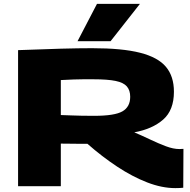

<svg xmlns="http://www.w3.org/2000/svg" viewBox="-20 -958 977 988"><path d="M882 10Q813 10 737 -19.5Q661 -49 583 -100.5Q505 -152 430 -218Q410 -218 390 -218Q368 -218 343.5 -218.5Q319 -219 293 -219V0H73V-700Q201 -705 293.5 -707.5Q386 -710 454 -710Q609 -710 701 -686.5Q793 -663 834 -614Q875 -565 875 -486Q875 -391 819.5 -342.5Q764 -294 671 -277Q711 -260 753 -240Q795 -220 833.5 -205.5Q872 -191 903 -191Q908 -191 913.5 -191.5Q919 -192 924 -192L923 8Q906 10 882 10ZM465 -362Q570 -362 610 -385Q650 -408 650 -460Q650 -493 633 -513Q616 -533 575 -541.5Q534 -550 462 -550Q428 -550 406 -550Q384 -550 359 -549Q334 -548 293 -546V-366Q324 -365 349.5 -364Q375 -363 402 -362.5Q429 -362 465 -362ZM379 -746 479 -938H700L549 -746Z"/></svg>

Font: Georama Extended ExtraBold
Style: Regular
Weight: 800
Width: 7
Designer: Jean-Baptiste Levee
Foundry: Production Type
Version: Version 1.000